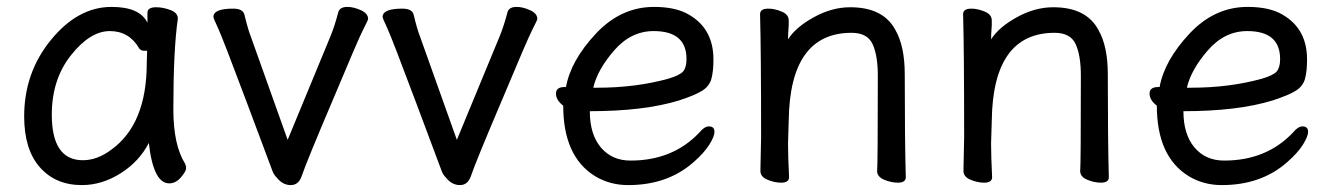

<svg xmlns="http://www.w3.org/2000/svg" viewBox="-20 -512 3857 556"><path d="M220 -48Q262 -48 303 -79Q405 -153 405 -330L406 -365H397Q388 -365 383 -372Q354 -422 298 -422Q241 -422 185.5 -352Q130 -282 130 -180Q130 -48 220 -48ZM217 24Q141 24 95.5 -27.5Q50 -79 50 -175Q50 -302 128 -397Q206 -492 303 -492Q385 -492 407 -446V-475Q407 -491 432 -491Q452 -491 473.5 -483Q495 -475 495 -458Q482 -368 482 -195Q482 -92 516 -38Q519 -32 519 -25Q519 -16 504 1.5Q489 19 470 19Q424 19 411 -98Q383 -44 329 -10Q275 24 217 24Z M782 3Q773 -6 769.5 -15.5Q766 -25 695 -214.5Q624 -404 611 -431.5Q598 -459 598 -463Q598 -487 655 -487Q684 -487 688 -469Q698 -427 706 -407L813 -107L937 -407Q949 -436 960 -478Q965 -492 986 -492Q1004 -492 1025 -482.5Q1046 -473 1046 -457Q1046 -454 1032 -427Q1018 -400 944 -223Q867 -42 854 -3Q845 24 822 24Q799 24 782 3Z M1272 3Q1263 -6 1259.5 -15.5Q1256 -25 1185 -214.5Q1114 -404 1101 -431.5Q1088 -459 1088 -463Q1088 -487 1145 -487Q1174 -487 1178 -469Q1188 -427 1196 -407L1303 -107L1427 -407Q1439 -436 1450 -478Q1455 -492 1476 -492Q1494 -492 1515 -482.5Q1536 -473 1536 -457Q1536 -454 1522 -427Q1508 -400 1434 -223Q1357 -42 1344 -3Q1335 24 1312 24Q1289 24 1272 3Z M1710 -258Q1821 -258 1915 -284Q1949 -294 1958.5 -305.5Q1968 -317 1968 -341Q1968 -422 1873 -422Q1807 -422 1758.5 -366Q1710 -310 1698 -258ZM1799 24Q1746 24 1703 -2Q1611 -59 1611 -206Q1590 -222 1590 -241Q1590 -260 1615 -260H1619Q1633 -337 1705.5 -414.5Q1778 -492 1874 -492Q1938 -492 1976 -469Q2046 -428 2046 -340Q2046 -305 2040 -283.5Q2034 -262 2013 -249Q1992 -236 1946 -221Q1845 -190 1688 -190Q1688 -123 1720 -85Q1752 -47 1806 -47Q1929 -47 2006 -129Q2020 -146 2033 -146Q2049 -146 2049 -130Q2049 -117 2034 -93Q2019 -69 1988 -42Q1913 24 1799 24Z M2580 17Q2561 17 2540.5 8.5Q2520 0 2520 -17Q2522 -34 2522 -293Q2522 -351 2507 -384Q2492 -417 2446 -417Q2267 -417 2264 -162L2262 -97Q2262 -59 2265 1Q2265 17 2242 17Q2223 17 2202.5 8.5Q2182 0 2182 -17L2184 -115Q2184 -364 2181 -471Q2181 -487 2205 -487Q2223 -487 2243.5 -478.5Q2264 -470 2264 -453V-439Q2262 -411 2262 -398Q2284 -433 2336.5 -462Q2389 -491 2442 -491Q2538 -491 2573 -425Q2600 -378 2600 -297Q2600 -105 2603 1Q2603 17 2580 17Z M3168 17Q3149 17 3128.5 8.5Q3108 0 3108 -17Q3110 -34 3110 -293Q3110 -351 3095 -384Q3080 -417 3034 -417Q2855 -417 2852 -162L2850 -97Q2850 -59 2853 1Q2853 17 2830 17Q2811 17 2790.5 8.5Q2770 0 2770 -17L2772 -115Q2772 -364 2769 -471Q2769 -487 2793 -487Q2811 -487 2831.5 -478.5Q2852 -470 2852 -453V-439Q2850 -411 2850 -398Q2872 -433 2924.5 -462Q2977 -491 3030 -491Q3126 -491 3161 -425Q3188 -378 3188 -297Q3188 -105 3191 1Q3191 17 3168 17Z M3429 -258Q3540 -258 3634 -284Q3668 -294 3677.5 -305.5Q3687 -317 3687 -341Q3687 -422 3592 -422Q3526 -422 3477.5 -366Q3429 -310 3417 -258ZM3518 24Q3465 24 3422 -2Q3330 -59 3330 -206Q3309 -222 3309 -241Q3309 -260 3334 -260H3338Q3352 -337 3424.5 -414.5Q3497 -492 3593 -492Q3657 -492 3695 -469Q3765 -428 3765 -340Q3765 -305 3759 -283.5Q3753 -262 3732 -249Q3711 -236 3665 -221Q3564 -190 3407 -190Q3407 -123 3439 -85Q3471 -47 3525 -47Q3648 -47 3725 -129Q3739 -146 3752 -146Q3768 -146 3768 -130Q3768 -117 3753 -93Q3738 -69 3707 -42Q3632 24 3518 24Z"/></svg>

Font: LXGW WenKai Lite Medium
Style: Regular
Weight: 500
Designer: LXGW / Fontworks Inc.
Foundry: LXGW / Fontworks Inc.
Version: Version 1.511; March 25, 2025